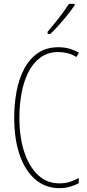

<svg xmlns="http://www.w3.org/2000/svg" viewBox="-20 -970 455 1000"><path d="M285 -699Q229 -699 190 -670Q151 -641 127 -592.5Q103 -544 92 -483Q81 -422 81 -357Q81 -255 106.5 -178Q132 -101 178.5 -58Q225 -15 289 -15Q323 -15 349 -24.5Q375 -34 390 -43V-16Q371 -5 344.5 2.5Q318 10 289 10Q218 10 165 -34.5Q112 -79 83 -161.5Q54 -244 54 -358Q54 -429 66.5 -495Q79 -561 106.5 -612.5Q134 -664 178 -694Q222 -724 285 -724Q341 -724 391 -696L378 -673Q354 -688 329.5 -693.5Q305 -699 285 -699ZM369 -943Q353 -919 330.5 -891Q308 -863 285 -837.5Q262 -812 242 -793H228V-805Q262 -845 288 -878Q314 -911 339 -950H369Z"/></svg>

Font: Noto Sans Lao Looped ExtraCondensed Thin
Style: Regular
Weight: 100
Width: 2
Designer: Mark Frömberg, Ben Mitchell
Foundry: The Fontpad Ltd
Version: Version 1.002; ttfautohint (v1.8.4.7-5d5b)